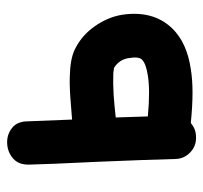

<svg xmlns="http://www.w3.org/2000/svg" viewBox="-36 -536 581 550"><g transform="rotate(-90 255.0 -261.5)"><path d="M137 9Q160 9 177 -6Q273 4 332 -6Q407 -17 448 -59Q501 -114 487 -204Q480 -244 455 -280Q430 -316 394 -335Q368 -350 322 -352Q292 -354 250 -351Q223 -349 187 -346L182 -472Q182 -503 163 -518Q144 -533 119 -532Q94 -531 75.5 -515Q57 -499 58 -468Q59 -417 66 -274Q72 -130 74 -52Q74 -26 92.5 -8Q111 10 137 9ZM196 -129Q195 -169 193 -221Q230 -225 258 -227Q293 -229 316 -228Q322 -228 327 -227Q331 -226 333 -226H335Q359 -211 363 -184Q368 -156 359 -146Q347 -134 313 -129Q271 -122 196 -129Z"/></g></svg>

Font: Balsamiq Sans
Style: Bold
Weight: 700
Designer: Michael Angeles
Foundry: Balsamiq SRL
Version: Version 1.020; ttfautohint (v1.8.4.7-5d5b);gftools[0.9.26]